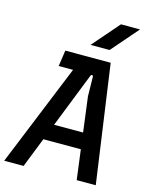

<svg xmlns="http://www.w3.org/2000/svg" viewBox="-149 -1014 867 1100"><g transform="rotate(15 284.0 -464.0)"><path d="M-15 0 270 -700H429L528 0H415L353 -480L351 -595Q351 -603 345 -604Q339 -605 336 -598L100 0ZM144 -177 183 -273H406L417 -177ZM146 -605 160 -700H292L273 -605ZM291 -769 429 -928H542L404 -769Z"/></g></svg>

Font: Finlandica Medium
Style: Italic
Weight: 500
Italic angle: -8°
Designer: Niklas Ekholm, Juho Hiilivirta, Jaakko Suomalainen
Foundry: Helsinki Type Studio
Version: Version 1.063